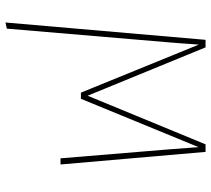

<svg xmlns="http://www.w3.org/2000/svg" viewBox="-54 -504 756 687"><g transform="rotate(90 323.5 -161.0)"><path d="M569 0H547L515 -387L507 -494L334 -73H312L140 -495Q135 -420 132 -387L83 192L61 197L123 -519H150L323 -97L497 -519H524Z"/></g></svg>

Font: Fira Sans Thin
Style: Regular
Weight: 100
Designer: bBox Type GmbH & Carrois Corporate GbR & Edenspiekermann AG
Foundry: bBox Type GmbH & Carrois Corporate GbR & Edenspiekermann AG
Version: Version 4.301